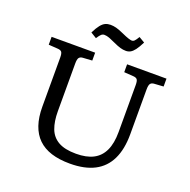

<svg xmlns="http://www.w3.org/2000/svg" viewBox="-155 -1049 1200 1214"><g transform="rotate(20 445.0 -442.5)"><path d="M442 14Q370 14 316.5 -3Q263 -20 227.5 -54.5Q192 -89 174 -141.5Q156 -194 156 -265V-596Q156 -622 149 -632Q142 -642 120 -643L60 -647V-700H353V-647L290 -643Q274 -642 266 -632Q258 -622 258 -592V-272Q258 -203 276 -155.5Q294 -108 337.5 -83Q381 -58 457 -58Q527 -58 572.5 -81.5Q618 -105 641 -154Q664 -203 664 -279V-596Q664 -622 657 -632Q650 -642 628 -643L568 -647V-700H833V-647L770 -643Q754 -642 746 -632Q738 -622 738 -592V-291Q738 -190 705 -122Q672 -54 606.5 -20Q541 14 442 14ZM531 -777Q512 -777 493 -782.5Q474 -788 446 -801Q423 -812 408 -817.5Q393 -823 384.5 -824.5Q376 -826 370 -826Q359 -826 350 -818.5Q341 -811 326 -788L287 -812Q305 -848 320 -866.5Q335 -885 350.5 -892Q366 -899 385 -899Q404 -899 423.5 -894Q443 -889 474 -875Q505 -861 521 -856Q537 -851 544 -851Q554 -851 562 -859Q570 -867 583 -889L622 -866Q604 -830 589.5 -811Q575 -792 561 -784.5Q547 -777 531 -777Z"/></g></svg>

Font: Literata Variable Black
Style: Regular
Weight: 900
Designer: Latin by Veronika Burian and Jose Scaglione. Greek by Irene Vlachou. Cyrillic by Vera Evstafieva.
Foundry: TypeTogether
Version: Version 3.021